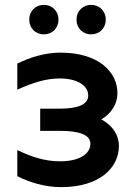

<svg xmlns="http://www.w3.org/2000/svg" viewBox="-20 -759 543 788"><path d="M231 9C391 9 468 -72 468 -160C468 -205 442 -244 396 -269C438 -294 462 -333 462 -377C462 -461 388 -543 228 -543C165 -543 104 -524 51 -498V-391C113 -419 168 -437 225 -437C299 -437 342 -407 342 -367C342 -330 300 -313 224 -313H145V-222H226C305 -222 351 -206 351 -169C351 -127 305 -97 227 -97C165 -97 112 -114 51 -143V-36C102 -10 165 9 231 9ZM354 -618C388 -618 414 -643 414 -678C414 -714 388 -739 354 -739C320 -739 294 -714 294 -678C294 -643 320 -618 354 -618ZM160 -618C194 -618 220 -643 220 -678C220 -714 194 -739 160 -739C126 -739 100 -714 100 -678C100 -643 126 -618 160 -618Z"/></svg>

Font: Chess Sans SemiBold
Style: Regular
Weight: 600
Designer: Wolf Bōese
Foundry: Wolf Bōese
Version: Version 7.223;Glyphs 3.3 (3306)